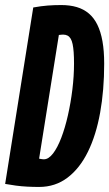

<svg xmlns="http://www.w3.org/2000/svg" viewBox="-36 -730 432 760"><path d="M118.8 10Q95.2 10 72 8.8Q48.8 7.6 27 4.7Q5.2 1.8 -15.6 -2L95.6 -700.4Q127.4 -706.2 153.3 -708.1Q179.2 -710 206.6 -710Q240.6 -710 267.8 -702Q295 -694 315.5 -676.7Q336 -659.4 349.4 -632.1Q362.8 -604.8 369.6 -566.6Q376.4 -528.4 376.4 -478Q376.4 -373.2 360.4 -284.2Q344.4 -195.2 312.1 -129.4Q279.8 -63.6 231.3 -26.8Q182.8 10 118.8 10ZM137.6 -99.4Q156.2 -99.4 173.9 -122.4Q191.6 -145.4 206.6 -184.7Q221.6 -224 232.8 -273.4Q244 -322.8 250.5 -375.8Q257 -428.8 257 -478.8Q257 -504.4 255.6 -523.3Q254.2 -542.2 251.4 -555.5Q248.6 -568.8 243.6 -577.1Q238.6 -585.4 231.2 -589.2Q223.8 -593 214 -593Q211.4 -593 209 -592.8Q206.6 -592.6 203.7 -592.3Q200.8 -592 197 -591.6L118.8 -102Q121.6 -101.4 124.6 -100.9Q127.6 -100.4 131 -99.9Q134.4 -99.4 137.6 -99.4Z"/></svg>

Font: Georama ExtraCondensed Thin
Style: Italic
Weight: 100
Width: 2
Italic angle: -9°
Designer: Jean-Baptiste Levee
Foundry: Production Type
Version: Version 1.001